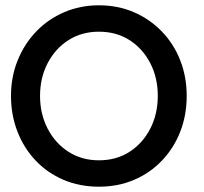

<svg xmlns="http://www.w3.org/2000/svg" viewBox="-20 -692 768 724"><path d="M131 -330.5Q131 -262.5 159.5 -207.2Q188 -152 238 -119.8Q288 -87.5 353 -87.5Q419 -87.5 468.8 -119.8Q518.5 -152 546.8 -207.2Q575 -262.5 575 -330.5Q575 -398.5 546.8 -453.5Q518.5 -508.5 468.8 -540.5Q419 -572.5 353 -572.5Q288 -572.5 238 -540.5Q188 -508.5 159.5 -453.5Q131 -398.5 131 -330.5ZM21.5 -330.5Q21.5 -402.5 46.8 -464.8Q72 -527 116.8 -573.5Q161.5 -620 222 -646Q282.5 -672 353 -672Q424.5 -672 484.8 -646Q545 -620 590 -573.5Q635 -527 659.5 -464.8Q684 -402.5 684 -330.5Q684 -258 659.8 -195.8Q635.5 -133.5 591 -86.8Q546.5 -40 486 -14Q425.5 12 353 12Q280 12 219.2 -14Q158.5 -40 114.2 -86.8Q70 -133.5 45.8 -195.8Q21.5 -258 21.5 -330.5Z"/></svg>

Font: League Spartan Thin Medium
Style: Regular
Weight: 500
Version: Version 2.002